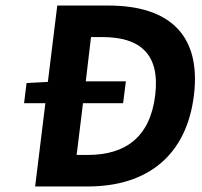

<svg xmlns="http://www.w3.org/2000/svg" viewBox="-20 -674 729 694"><path d="M425 -301 435 -380H290L309 -540H350C487 -540 559 -478 541 -330C523 -180 435 -114 298 -114H257L280 -301ZM76 -374 67 -301H144L107 0H297C516 0 655 -115 681 -330C707 -544 596 -654 371 -654H187L153 -378Z"/></svg>

Font: Falling Sky
Style: SeBdObl
Weight: 600
Designer: Paul D. Hunt
Foundry: Adobe Systems Incorporated
Version: Version 1.02